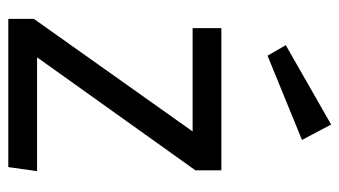

<svg xmlns="http://www.w3.org/2000/svg" viewBox="-202 -636 837 474"><g transform="rotate(90 217.0 -398.5)"><path d="M400 -462 121 -71H402L392 0H26V-63L304 -455H49V-526H400ZM325 -725 117 -640 91 -685 287 -797Z"/></g></svg>

Font: FiraSans
Style: Regular
Weight: 350
Designer: Carrois Corporate & Edenspiekermann AG
Foundry: Carrois Corporate GbR & Edenspiekermann AG
Version: Version 3.106;PS 003.106;hotconv 1.0.70;makeotf.lib2.5.58329